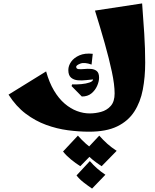

<svg xmlns="http://www.w3.org/2000/svg" viewBox="-20 -764 910 1124"><path d="M502 7Q442 7 377.5 -1.5Q313 -10 250 -33Q187 -56 130.5 -98.5Q74 -141 30 -210L250 -346Q268 -281 296 -234Q324 -187 358.5 -157.5Q393 -128 430.5 -114Q468 -100 505 -100Q538 -100 571.5 -109Q605 -118 628 -143.5Q651 -169 651 -217Q651 -268 635 -343.5Q619 -419 593 -511Q567 -603 536 -702L812 -744Q819 -654 824.5 -566.5Q830 -479 830 -397Q830 -313 816 -239.5Q802 -166 766 -110.5Q730 -55 666 -24Q602 7 502 7ZM459 -199 399 -260 402 -270Q428 -269 456 -271.5Q484 -274 504 -281Q524 -288 525 -299Q509 -298 484.5 -295Q460 -292 436 -294Q412 -296 396 -309.5Q380 -323 380 -354Q380 -379 396.5 -402.5Q413 -426 445 -440Q477 -454 523 -449L516 -386Q474 -401 450 -391.5Q426 -382 426 -373Q426 -361 439.5 -359.5Q453 -358 473 -360Q493 -362 513 -360.5Q533 -359 546.5 -348Q560 -337 560 -309Q560 -287 548.5 -261Q537 -235 515 -217Q493 -199 459 -199ZM519 340Q494 323 469.5 304Q445 285 428 263L506 179Q527 203 548.5 222Q570 241 597 259ZM450 209Q422 191 395.5 169.5Q369 148 349 123L436 30Q459 56 483 77.5Q507 99 538 119ZM575 209Q547 191 520.5 169.5Q494 148 474 123L561 30Q584 56 608 77.5Q632 99 663 119Z"/></svg>

Font: Marhey Light
Style: Regular
Weight: 300
Designer: Nur Syamsi & Bustanul Arifin
Foundry: Namelatype
Version: Version 1.000